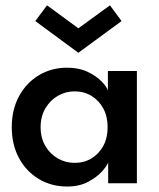

<svg xmlns="http://www.w3.org/2000/svg" viewBox="-20 -670 582 702"><path d="M375.5 0V-76Q371.5 -64 352.8 -43Q334 -22 301.8 -5Q269.5 12 225.5 12Q168 12 122 -15.5Q76 -43 49.5 -92Q23 -141 23 -205Q23 -269 49.5 -318Q76 -367 122 -394.8Q168 -422.5 225.5 -422.5Q268.5 -422.5 300 -407.5Q331.5 -392.5 350.8 -373Q370 -353.5 374.5 -339V-410.5H480.5V0ZM128.5 -205Q128.5 -165.5 146 -136Q163.5 -106.5 191.8 -90.5Q220 -74.5 252.5 -74.5Q287.5 -74.5 314.8 -91Q342 -107.5 357.8 -136.8Q373.5 -166 373.5 -205Q373.5 -244 357.8 -273.2Q342 -302.5 314.8 -319.2Q287.5 -336 252.5 -336Q220 -336 191.8 -319.8Q163.5 -303.5 146 -274Q128.5 -244.5 128.5 -205ZM266.5 -477 109 -593 152 -650.5 266.5 -566.5 382 -650.5 424.5 -593Z"/></svg>

Font: League Spartan Medium
Style: Regular
Weight: 500
Foundry: The League of Moveable Type
Version: Version 2.002